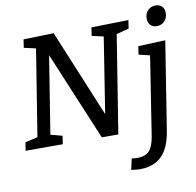

<svg xmlns="http://www.w3.org/2000/svg" viewBox="-102 -867 1240 1212"><g transform="rotate(-10 518.0 -260.5)"><path d="M7 0 15 -53 109 -75 93 -59 186 -639 197 -622 108 -642 116 -695 310 -700 550 -120 538 -119 620 -640 631 -622 543 -642 551 -695 789 -700 781 -647 688 -622 703 -639 601 0H495L248 -591H261L176 -59L169 -75L253 -53L245 0ZM699 240Q683 240 670 238.5Q657 237 642 234L658 164Q667 165 675.5 166Q684 167 691 167Q746 167 771 139Q796 111 806 50L887 -469L897 -454L814 -474L822 -527L996 -534L907 28Q895 106 866.5 152.5Q838 199 796 219.5Q754 240 699 240ZM960 -631Q934 -631 919 -647Q904 -663 904 -689Q904 -721 923.5 -741Q943 -761 973 -761Q999 -761 1014 -746Q1029 -731 1029 -703Q1029 -672 1009.5 -651.5Q990 -631 960 -631Z"/></g></svg>

Font: Bitter Thin Medium
Style: Italic
Weight: 500
Italic angle: -9°
Version: Version 3.021